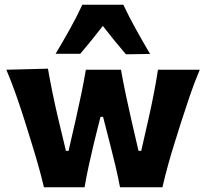

<svg xmlns="http://www.w3.org/2000/svg" viewBox="-20 -795 874 815"><path d="M166.5 0Q155.5 -47 142 -94.5Q128.5 -142 113.5 -190L86 -278.5Q68.5 -334 49.5 -388.5Q30.5 -443 7 -499L183.5 -503.5Q192.5 -451.5 204.2 -394.8Q216 -338 228.5 -285.5L260 -154.5H271L301.5 -287.5Q313.5 -340.5 324.5 -393.2Q335.5 -446 344.5 -499H493.5Q502.5 -448 513.8 -394.2Q525 -340.5 537 -288.5L568 -154.5H579.5L610.5 -291Q622 -341.5 632.8 -397Q643.5 -452.5 650.5 -499H828Q804.5 -443.5 785.8 -388.5Q767 -333.5 749.5 -278.5L722 -191Q691 -93.5 669.5 0H489.5Q481 -45 469.5 -93.5Q458 -142 446.5 -186L417.5 -299H406.5L378 -184.5Q367.5 -140.5 357 -92.8Q346.5 -45 339 0ZM514.5 -564.5Q464 -623.5 416.5 -685Q371 -625.5 320.5 -566.5H216Q247 -618.5 276.2 -670.8Q305.5 -723 329.5 -775H503.5Q528 -723 557 -670.8Q586 -618.5 617 -566Z"/></svg>

Font: Commissioner Flair
Style: Bold
Weight: 700
Designer: Kostas Bartsokas
Foundry: Kostas Bartsokas
Version: Version 1.000; ttfautohint (v1.8.3)